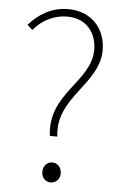

<svg xmlns="http://www.w3.org/2000/svg" viewBox="-54 -790 543 842"><g transform="rotate(5 217.5 -369.0)"><path d="M180 -190H213C191 -363 378 -433 378 -585C378 -676 318 -751 212 -751C137 -751 81 -713 40 -667L63 -646C100 -692 155 -718 210 -718C301 -718 341 -652 341 -583C341 -441 156 -377 180 -190ZM201 13C222 13 242 -3 242 -30C242 -59 222 -75 201 -75C180 -75 161 -59 161 -30C161 -3 180 13 201 13Z"/></g></svg>

Font: Source Han Sans JP ExtraLight
Style: Regular
Weight: 250
Designer: Ryoko NISHIZUKA 西塚涼子 (kana, bopomofo & ideographs); Paul D. Hunt (Latin, Greek & Cyrillic); Sandoll Communications 산돌커뮤니
Foundry: Adobe
Version: Version 2.001;hotconv 1.0.107;makeotfexe 2.5.65593